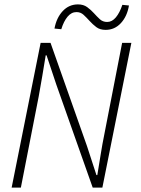

<svg xmlns="http://www.w3.org/2000/svg" viewBox="-20 -854 640 874"><path d="M33 0 165 -659H210L376 -189L419 -57H423Q431 -105 438.5 -152Q446 -199 455 -243L536 -659H578L446 0H402L236 -470L192 -602H188Q180 -554 172.5 -508Q165 -462 156 -414L75 0ZM461 -718Q435 -718 418.5 -730.5Q402 -743 388 -758.5Q374 -774 360.5 -786.5Q347 -799 328 -799Q305 -799 287.5 -778Q270 -757 259 -721L228 -724Q237 -773 265.5 -803.5Q294 -834 335 -834Q360 -834 377 -821.5Q394 -809 407.5 -794Q421 -779 434.5 -766.5Q448 -754 468 -754Q490 -754 507.5 -775Q525 -796 537 -832L567 -829Q559 -780 530.5 -749Q502 -718 461 -718Z"/></svg>

Font: Source Code Pro Light
Style: Italic
Weight: 300
Italic angle: -11°
Monospace: yes
Designer: Paul D. Hunt, Teo Tuominen
Foundry: Adobe Systems Incorporated
Version: Version 1.050;PS 1.000;hotconv 16.6.51;makeotf.lib2.5.65220